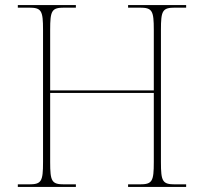

<svg xmlns="http://www.w3.org/2000/svg" viewBox="-20 -734 801 754"><path d="M50 0H278V-10H233C183 -10 177 -21 177 -98V-369H584V-98C584 -21 578 -10 528 -10H483V0H711V-10H668C618 -10 612 -21 612 -98V-616C612 -693 618 -704 668 -704H711V-714H483V-704H528C578 -704 584 -693 584 -616V-379H177V-616C177 -693 183 -704 233 -704H278V-714H50V-704H93C143 -704 149 -693 149 -616V-98C149 -21 143 -10 93 -10H50Z"/></svg>

Font: Noto Serif Display Thin
Style: Regular
Weight: 100
Designer: Monotype Design Team
Foundry: Monotype Imaging Inc.
Version: Version 2.009